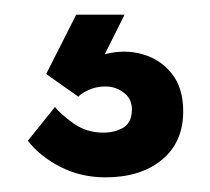

<svg xmlns="http://www.w3.org/2000/svg" viewBox="-20 -28 287 262"><path d="M124 214Q90 214 62 199.5Q34 185 18 164L55 118Q63 128 80.5 140.5Q98 153 121 153Q137 153 148.5 146Q160 139 160 121Q160 107 149 98.5Q138 90 124 90Q111 90 100.5 95Q90 100 87 104L43 73L84 -8H150L123 46Q150 39 174.5 46Q199 53 214.5 72.5Q230 92 230 124Q230 166 201 190Q172 214 124 214Z"/></svg>

Font: Inclusive Sans
Style: Regular
Weight: 400
Designer: Olivia King
Foundry: Olivia King
Version: Version 2.004